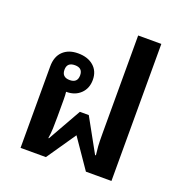

<svg xmlns="http://www.w3.org/2000/svg" viewBox="-126 -801 862 911"><g transform="rotate(20 305.5 -346.0)"><path d="M76 0V-411Q76 -461 104 -488Q132 -515 180 -515Q229 -515 258.5 -489.5Q288 -464 288 -420Q288 -377 260.5 -350.5Q233 -324 190 -324H188Q190 -309 190 -286V-198Q190 -165 189 -139Q188 -113 184 -89H187L282 -257H327L420 -89H424Q421 -112 419.5 -133.5Q418 -155 418 -198V-692H535V0H406L305 -147L204 0ZM185 -382Q224 -382 224 -420Q224 -457 185 -457Q145 -457 145 -420Q145 -382 185 -382Z"/></g></svg>

Font: Noto Sans Thai Looped UI Medium
Style: Regular
Weight: 500
Designer: Cadson Demak Team
Foundry: Cadson Demak Co., Ltd.
Version: Version 1.000; ttfautohint (v1.8.4.7-5d5b)